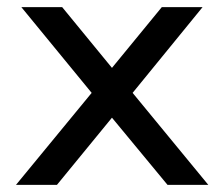

<svg xmlns="http://www.w3.org/2000/svg" viewBox="-20 -520 631 540"><path d="M40 -500H154.8L294.9 -329.1L435.1 -500H549.8L353 -258.8L565.9 0H451.2L294.9 -189L140.1 0H24.9L237.8 -258.8Z"/></svg>

Font: LT Wave
Style: Regular
Weight: 400
Designer: Daniel Lyons
Version: Version 2.5 (Glyphs App)